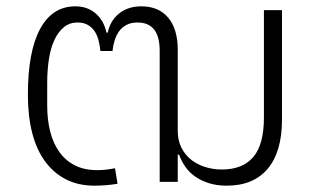

<svg xmlns="http://www.w3.org/2000/svg" viewBox="-20 -574 992 606"><path d="M278 12Q227 12 188 -8Q149 -28 122 -65Q95 -102 81.5 -155Q68 -208 68 -275Q68 -411 106.5 -482.5Q145 -554 218 -554Q256 -554 282 -531.5Q308 -509 316 -471H320Q328 -509 356 -531.5Q384 -554 426 -554Q481 -554 511 -518Q541 -482 541 -417V-162Q541 -130 553 -107Q565 -84 584.5 -69Q604 -54 629 -46.5Q654 -39 680 -39Q746 -39 779.5 -78.5Q813 -118 813 -203V-542H870V-196Q870 -95 825 -41.5Q780 12 696 12Q664 12 639 4Q614 -4 595 -17.5Q576 -31 564 -49Q552 -67 545 -86H541V0H484V-414Q484 -503 414 -503Q394 -503 379.5 -495.5Q365 -488 356 -475.5Q347 -463 342 -447Q337 -431 335 -413H297Q295 -431 291 -447Q287 -463 278.5 -475.5Q270 -488 257 -495.5Q244 -503 225 -503Q200 -503 182 -488.5Q164 -474 152 -448.5Q140 -423 134.5 -388Q129 -353 129 -313V-240Q129 -196 138.5 -158.5Q148 -121 167.5 -94Q187 -67 216.5 -52Q246 -37 287 -37Q313 -37 343 -43L351 6Q315 12 278 12Z"/></svg>

Font: IBM Plex Sans Thai Light
Style: Regular
Weight: 300
Designer: Mike Abbink, Paul van der Laan, Pieter van Rosmalen, Ben Mitchell, Mark Frömberg
Foundry: Bold Monday
Version: Version 1.2